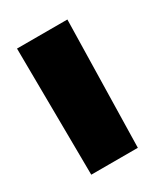

<svg xmlns="http://www.w3.org/2000/svg" viewBox="-79 -730 258 307"><g transform="rotate(-30 50.0 -576.0)"><path d="M2 -459 0 -693H93L88 -459Z"/></g></svg>

Font: TitilliumText22L Lt
Style: Medium
Weight: 500
Designer: Campivisivi
Foundry: Campivisivi
Version: 1.000